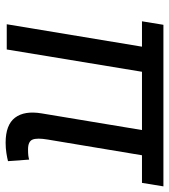

<svg xmlns="http://www.w3.org/2000/svg" viewBox="20 -606 590 669"><g transform="rotate(90 314.5 -271.0)"><path d="M476.6 3.9Q414.6 3.9 389.6 -28.8Q364.7 -61.5 374.5 -121.1L440.4 -518.1H528.3L465.8 -143.1Q459.5 -106 465.8 -90.1Q472.2 -74.2 500 -74.2Q514.2 -74.2 521.7 -75.2Q529.3 -76.2 535.6 -78.1L541 -4.4Q530.3 -1.5 512.9 1.2Q495.6 3.9 476.6 3.9ZM64 0 149.9 -518.1H237.3L151.9 0ZM53.7 -471.2 65.9 -545.9H628.9L616.7 -471.2Z"/></g></svg>

Font: Inter
Style: Italic
Weight: 400
Italic angle: -9.3988°
Designer: Rasmus Andersson
Foundry: rsms
Version: Version 4.001;git-66647c0bb